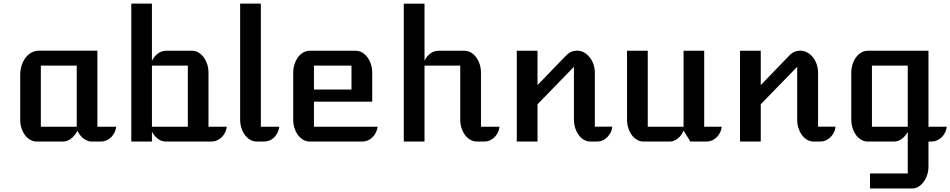

<svg xmlns="http://www.w3.org/2000/svg" viewBox="-20 -797 5351 1081"><path d="M93.8 -373.5Q93.8 -402.8 101.8 -428.2Q109.9 -453.6 124 -472.2Q138.2 -490.7 157.5 -501.2Q176.8 -511.7 199.2 -511.7H528.3V-83.5H634.3Q632.3 -66.4 624.8 -51Q617.2 -35.6 605.7 -24.4Q594.2 -13.2 579.6 -6.6Q564.9 0 548.8 0H496.6Q472.7 0 451.2 -16.4Q429.7 -32.7 415.5 -60.5Q401.4 -32.7 379.9 -16.4Q358.4 0 334.5 0H186.5Q167.5 0 150.4 -9.8Q133.3 -19.5 120.8 -36.1Q108.4 -52.7 101.1 -75Q93.8 -97.2 93.8 -122.6ZM412.1 -83.5V-427.7H210V-83.5Z M719.2 -776.9H835.4V-454.6Q849.1 -481 869.6 -496.1Q890.1 -511.2 914.1 -511.2H1061.5Q1080.6 -511.2 1097.2 -501.5Q1113.8 -491.7 1126.5 -474.9Q1139.2 -458 1146.5 -435.5Q1153.8 -413.1 1153.8 -387.2V-83.5H1256.8Q1254.9 -66.4 1247.3 -51Q1239.7 -35.6 1228.3 -24.4Q1216.8 -13.2 1202.1 -6.6Q1187.5 0 1171.4 0H914.1Q890.1 0 869.9 -14.9Q849.6 -29.8 835.4 -55.2V0H719.2ZM1037.6 -83.5V-427.7H835.4V-83.5Z M1332 -776.9H1448.7V-83.5H1552.7Q1549.8 -64 1541.7 -48.3Q1533.7 -32.7 1522.2 -22Q1510.7 -11.2 1496.3 -5.6Q1481.9 0 1466.3 0H1425.3Q1406.2 0 1389.2 -9.8Q1372.1 -19.5 1359.4 -36.4Q1346.7 -53.2 1339.4 -75.7Q1332 -98.1 1332 -124Z M1630.9 -387.2Q1630.9 -413.1 1638.2 -435.5Q1645.5 -458 1658 -474.9Q1670.4 -491.7 1687.5 -501.5Q1704.6 -511.2 1723.6 -511.2H1982.9Q2002 -511.2 2018.8 -501.5Q2035.6 -491.7 2048.3 -474.9Q2061 -458 2068.4 -435.5Q2075.7 -413.1 2075.7 -387.2V-224.6H1747.6V-83.5H2106Q2104 -66.4 2096.4 -51Q2088.9 -35.6 2077.4 -24.4Q2065.9 -13.2 2051.3 -6.6Q2036.6 0 2020.5 0H1723.6Q1704.6 0 1687.5 -9.8Q1670.4 -19.5 1658 -36.4Q1645.5 -53.2 1638.2 -75.7Q1630.9 -98.1 1630.9 -124ZM1959 -293V-427.7H1747.6V-293Z M2253.4 -776.4H2370.1V-455.6Q2383.8 -481.9 2404.1 -496.6Q2424.3 -511.2 2448.2 -511.2H2595.2Q2614.3 -511.2 2631.1 -501.5Q2647.9 -491.7 2660.6 -474.9Q2673.3 -458 2680.7 -435.5Q2688 -413.1 2688 -387.2V-83.5H2792.5Q2790.5 -66.4 2783 -51Q2775.4 -35.6 2764.2 -24.4Q2752.9 -13.2 2738.3 -6.6Q2723.6 0 2708 0H2664.6Q2645.5 0 2628.4 -9.8Q2611.3 -19.5 2598.6 -36.4Q2585.9 -53.2 2578.6 -75.7Q2571.3 -98.1 2571.3 -124V-427.7H2370.1V0H2253.4Z M2889.6 -511.2H3006.3V-317.9L3157.2 -474.1Q3172.9 -492.2 3189.7 -502Q3206.5 -511.7 3230 -511.7Q3249.5 -511.7 3267.6 -502Q3285.6 -492.2 3299.3 -475.3Q3313 -458.5 3321 -436Q3329.1 -413.6 3329.1 -387.7V-84H3427.7Q3425.8 -66.4 3418.2 -51.3Q3410.6 -36.1 3399.2 -24.7Q3387.7 -13.2 3373 -6.6Q3358.4 0 3342.3 0H3304.2Q3284.7 0 3267.8 -9.8Q3251 -19.5 3238.5 -36.4Q3226.1 -53.2 3218.8 -75.7Q3211.4 -98.1 3211.4 -124V-420.9L3006.3 -210V0H2889.6Z M3510.3 -511.2H3627V-83.5H3828.6V-511.2H3944.8V-83.5H4043.9Q4042 -66.4 4034.4 -51Q4026.9 -35.6 4015.4 -24.4Q4003.9 -13.2 3989.3 -6.6Q3974.6 0 3958.5 0H3866.7L3828.6 -62Q3823.2 -48.3 3814.9 -36.9Q3806.6 -25.4 3796.1 -17.3Q3785.6 -9.3 3774.2 -4.6Q3762.7 0 3752 0H3603Q3584 0 3566.9 -9.8Q3549.8 -19.5 3537.4 -36.4Q3524.9 -53.2 3517.6 -75.7Q3510.3 -98.1 3510.3 -124Z M4146.5 -511.2H4263.2V-317.9L4414.1 -474.1Q4429.7 -492.2 4446.5 -502Q4463.4 -511.7 4486.8 -511.7Q4506.3 -511.7 4524.4 -502Q4542.5 -492.2 4556.2 -475.3Q4569.8 -458.5 4577.9 -436Q4585.9 -413.6 4585.9 -387.7V-84H4684.6Q4682.6 -66.4 4675 -51.3Q4667.5 -36.1 4656 -24.7Q4644.5 -13.2 4629.9 -6.6Q4615.2 0 4599.1 0H4561Q4541.5 0 4524.7 -9.8Q4507.8 -19.5 4495.4 -36.4Q4482.9 -53.2 4475.6 -75.7Q4468.3 -98.1 4468.3 -124V-420.9L4263.2 -210V0H4146.5Z M4772.9 -387.2Q4772.9 -413.1 4780.3 -435.5Q4787.6 -458 4800 -474.9Q4812.5 -491.7 4829.6 -501.5Q4846.7 -511.2 4865.7 -511.2H5207.5V-83.5H5310.5Q5308.6 -66.4 5301 -51Q5293.5 -35.6 5282 -24.4Q5270.5 -13.2 5255.9 -6.6Q5241.2 0 5225.1 0H5207.5V139.2Q5207.5 165 5200.2 187.7Q5192.9 210.4 5180.2 227.3Q5167.5 244.1 5150.9 254.2Q5134.3 264.2 5115.2 264.2H4878.4V179.7H5090.8V-54.2Q5076.7 -28.8 5056.2 -14.4Q5035.6 0 5013.2 0H4865.7Q4846.7 0 4829.6 -9.8Q4812.5 -19.5 4800 -36.4Q4787.6 -53.2 4780.3 -75.7Q4772.9 -98.1 4772.9 -124ZM5090.8 -83.5V-427.7H4889.2V-83.5Z"/></svg>

Font: Atomic Age
Style: Regular
Weight: 400
Designer: James Grieshaber
Foundry: James Grieshaber
Version: Version 1.008; ttfautohint (v1.4.1) -l 6 -r 46 -G 0 -x 0 -H 